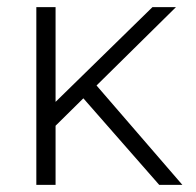

<svg xmlns="http://www.w3.org/2000/svg" viewBox="-20 -519 550 539"><path d="M427 0 214 -243 136 -166V0H82V-499H136V-233L408 -499H474L251 -279L492 0Z"/></svg>

Font: Bai Jamjuree Light
Style: Regular
Weight: 300
Designer: Katatrad Aksorn Co.,Ltd.
Foundry: Cadson Demak Co.,Ltd.
Version: Version 1.000; ttfautohint (v1.6)